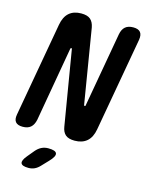

<svg xmlns="http://www.w3.org/2000/svg" viewBox="-155 -827 896 1155"><g transform="rotate(15 293.0 -250.0)"><path d="M92 -639Q101 -690 129.5 -715Q158 -740 205 -740Q244 -740 262.5 -723.5Q281 -707 287 -675L363 -213Q364 -210 365 -208.5Q366 -207 368 -207Q370 -207 371.5 -208.5Q373 -210 373 -213L455 -677Q461 -709 479 -724.5Q497 -740 529 -740Q560 -740 573 -724.5Q586 -709 581 -677L477 -91Q468 -40 439 -15Q410 10 363 10Q324 10 305.5 -6.5Q287 -23 282 -55L205 -517Q205 -520 203.5 -521.5Q202 -523 200 -523Q198 -523 197 -521.5Q196 -520 195 -517L114 -53Q107 -21 89 -5.5Q71 10 39 10Q8 10 -5 -5.5Q-18 -21 -12 -53ZM112 174 146 133Q162 114 181 104.5Q200 95 223 95Q269 95 275 113Q281 131 246 167L207 208Q192 224 175 232Q158 240 137 240Q97 240 90.5 223.5Q84 207 112 174Z"/></g></svg>

Font: Maple Mono
Style: Bold Italic
Weight: 700
Italic angle: -10°
Monospace: yes
Designer: subframe7536
Version: Version 7.000